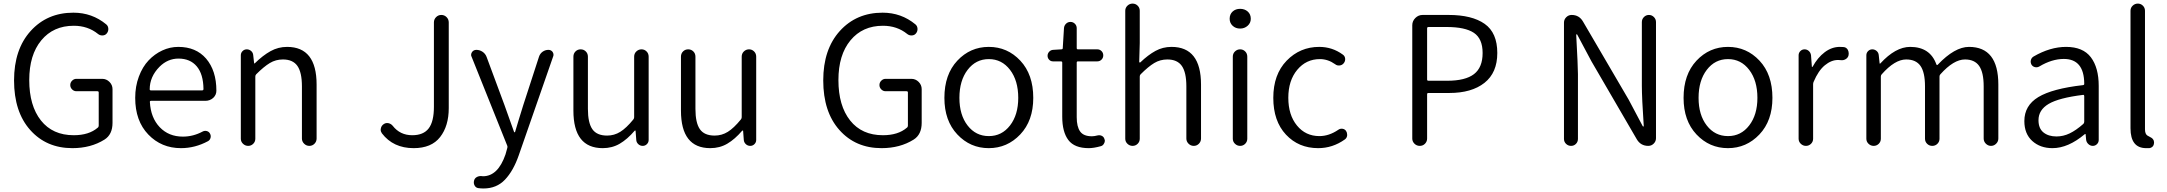

<svg xmlns="http://www.w3.org/2000/svg" viewBox="-20 -816 12121 1074"><path d="M384.8 12.7Q239.3 12.7 148.9 -88.9Q58.6 -190.4 58.6 -366.2Q58.6 -540 151.4 -642.6Q244.1 -745.1 390.6 -745.1Q495.1 -745.1 574.2 -679.7Q585 -670.9 585.9 -655.8Q586.9 -640.6 577.1 -628.9Q568.4 -618.2 553.7 -617.7Q539.1 -617.2 528.3 -626Q471.7 -671.9 392.6 -671.9Q278.3 -671.9 210.9 -590.3Q143.6 -508.8 143.6 -368.2Q143.6 -224.6 209 -142.1Q274.4 -59.6 392.6 -59.6Q477.5 -59.6 526.4 -101.6Q532.2 -105.5 532.2 -113.3V-298.8Q532.2 -305.7 524.4 -305.7H407.2Q393.6 -305.7 383.3 -315.9Q373 -326.2 373 -340.3Q373 -354.5 383.3 -364.7Q393.6 -375 407.2 -375H551.8Q575.2 -375 592.3 -357.9Q609.4 -340.8 609.4 -317.4V-128.9Q609.4 -63.5 564.5 -35.2Q488.3 12.7 384.8 12.7Z M992.2 12.7Q882.8 12.7 809.6 -63.5Q736.3 -139.6 736.3 -268.6Q736.3 -333 756.8 -387.7Q777.3 -442.4 811 -478Q844.7 -513.7 887.7 -533.7Q930.7 -553.7 977.5 -553.7Q1076.2 -553.7 1132.8 -488.3Q1190.4 -420.9 1190.4 -308.6Q1190.4 -285.2 1172.9 -268.6Q1154.3 -252 1128.9 -252H825.2Q817.4 -252 818.4 -245.1Q823.2 -157.2 873.5 -104.5Q923.8 -51.8 1002.9 -51.8Q1060.5 -51.8 1113.3 -80.1Q1124 -85.9 1136.2 -83Q1148.4 -80.1 1154.3 -69.3Q1161.1 -57.6 1157.7 -44.9Q1154.3 -32.2 1143.6 -26.4Q1071.3 12.7 992.2 12.7ZM817.4 -316.4Q817.4 -310.5 824.2 -310.5H1111.3Q1118.2 -310.5 1118.2 -318.4Q1118.2 -318.4 1118.2 -318.4Q1117.2 -401.4 1080.6 -444.8Q1043.9 -488.3 978.5 -488.3Q918 -488.3 872.1 -442.4Q817.4 -386.7 817.4 -316.4Z M1327.1 -40V-506.8Q1327.1 -520.5 1336.9 -530.3Q1346.7 -540 1360.4 -540Q1374 -540 1384.8 -530.8Q1395.5 -521.5 1396.5 -506.8L1401.4 -462.9Q1401.4 -460.9 1402.8 -460.9Q1404.3 -460.9 1405.3 -461.9Q1450.2 -505.9 1493.2 -529.8Q1536.1 -553.7 1585.9 -553.7Q1751 -553.7 1751 -342.8V-41Q1751 -24.4 1739.3 -12.2Q1727.5 0 1710.4 0Q1693.4 0 1681.2 -12.2Q1668.9 -24.4 1668.9 -41V-333Q1668.9 -411.1 1643.6 -447.3Q1618.2 -483.4 1562.5 -483.4Q1522.5 -483.4 1489.3 -463.4Q1456.1 -443.4 1413.1 -400.4Q1408.2 -395.5 1408.2 -387.7V-40Q1408.2 -23.4 1396.5 -11.7Q1384.8 0 1368.2 0Q1351.6 0 1339.4 -11.7Q1327.1 -23.4 1327.1 -40Z M2293.9 12.7Q2179.7 12.7 2116.2 -70.3Q2109.4 -80.1 2109.4 -90.8Q2109.4 -93.8 2110.4 -97.7Q2113.3 -113.3 2127 -122.1Q2138.7 -129.9 2152.8 -127Q2167 -124 2176.8 -112.3Q2217.8 -59.6 2286.1 -59.6Q2348.6 -59.6 2377.9 -97.7Q2407.2 -135.7 2407.2 -218.8V-690.4Q2407.2 -708 2419.4 -720.2Q2431.6 -732.4 2448.7 -732.4Q2465.8 -732.4 2478 -720.2Q2490.2 -708 2490.2 -690.4V-210.9Q2490.2 -111.3 2441.9 -49.3Q2393.6 12.7 2293.9 12.7Z M2684.6 238.3Q2669.9 238.3 2655.8 236.3Q2641.6 234.4 2634.8 221.7Q2627.9 209 2631.8 194.3Q2634.8 181.6 2646.5 174.8Q2658.2 168 2672.9 168.9Q2677.7 169.9 2681.6 169.9Q2765.6 169.9 2807.6 47.9L2817.4 12.7Q2820.3 5.9 2817.4 -1L2618.2 -498Q2615.2 -503.9 2615.2 -508.8Q2615.2 -516.6 2620.1 -524.4Q2628.9 -537.1 2644.5 -537.1Q2663.1 -537.1 2679.2 -526.4Q2695.3 -515.6 2702.1 -497.1L2801.8 -228.5Q2809.6 -208 2827.6 -156.2Q2845.7 -104.5 2855.5 -78.1Q2855.5 -76.2 2858.4 -76.2Q2861.3 -76.2 2861.3 -78.1Q2865.2 -91.8 2881.8 -146.5Q2898.4 -201.2 2907.2 -228.5L2995.1 -499Q3001 -516.6 3015.6 -526.9Q3030.3 -537.1 3047.9 -537.1Q3062.5 -537.1 3071.3 -525.4Q3076.2 -517.6 3076.2 -509.8Q3076.2 -504.9 3074.2 -500L2881.8 52.7Q2851.6 139.6 2804.7 189Q2757.8 238.3 2684.6 238.3Z M3351.6 12.7Q3187.5 12.7 3187.5 -197.3V-499Q3187.5 -516.6 3199.2 -528.3Q3210.9 -540 3228 -540Q3245.1 -540 3256.8 -528.3Q3268.6 -516.6 3268.6 -499V-207Q3268.6 -128.9 3293.5 -93.3Q3318.4 -57.6 3376 -57.6Q3416 -57.6 3449.7 -78.6Q3483.4 -99.6 3522.5 -147.5Q3527.3 -153.3 3527.3 -160.2V-499Q3527.3 -516.6 3539.6 -528.3Q3551.8 -540 3568.4 -540Q3585 -540 3596.7 -528.3Q3608.4 -516.6 3608.4 -499V-33.2Q3608.4 -19.5 3598.6 -9.8Q3588.9 0 3575.2 0Q3560.5 0 3550.3 -9.8Q3540 -19.5 3539.1 -33.2L3535.2 -85Q3534.2 -85.9 3532.7 -85.9Q3531.2 -85.9 3530.3 -85Q3489.3 -37.1 3446.8 -12.2Q3404.3 12.7 3351.6 12.7Z M3953.1 12.7Q3789.1 12.7 3789.1 -197.3V-499Q3789.1 -516.6 3800.8 -528.3Q3812.5 -540 3829.6 -540Q3846.7 -540 3858.4 -528.3Q3870.1 -516.6 3870.1 -499V-207Q3870.1 -128.9 3895 -93.3Q3919.9 -57.6 3977.5 -57.6Q4017.6 -57.6 4051.3 -78.6Q4085 -99.6 4124 -147.5Q4128.9 -153.3 4128.9 -160.2V-499Q4128.9 -516.6 4141.1 -528.3Q4153.3 -540 4169.9 -540Q4186.5 -540 4198.2 -528.3Q4210 -516.6 4210 -499V-33.2Q4210 -19.5 4200.2 -9.8Q4190.4 0 4176.8 0Q4162.1 0 4151.9 -9.8Q4141.6 -19.5 4140.6 -33.2L4136.7 -85Q4135.7 -85.9 4134.3 -85.9Q4132.8 -85.9 4131.8 -85Q4090.8 -37.1 4048.3 -12.2Q4005.9 12.7 3953.1 12.7Z M4911.1 12.7Q4765.6 12.7 4675.3 -88.9Q4585 -190.4 4585 -366.2Q4585 -540 4677.7 -642.6Q4770.5 -745.1 4917 -745.1Q5021.5 -745.1 5100.6 -679.7Q5111.3 -670.9 5112.3 -655.8Q5113.3 -640.6 5103.5 -628.9Q5094.7 -618.2 5080.1 -617.7Q5065.4 -617.2 5054.7 -626Q4998 -671.9 4918.9 -671.9Q4804.7 -671.9 4737.3 -590.3Q4669.9 -508.8 4669.9 -368.2Q4669.9 -224.6 4735.4 -142.1Q4800.8 -59.6 4918.9 -59.6Q5003.9 -59.6 5052.7 -101.6Q5058.6 -105.5 5058.6 -113.3V-298.8Q5058.6 -305.7 5050.8 -305.7H4933.6Q4919.9 -305.7 4909.7 -315.9Q4899.4 -326.2 4899.4 -340.3Q4899.4 -354.5 4909.7 -364.7Q4919.9 -375 4933.6 -375H5078.1Q5101.6 -375 5118.7 -357.9Q5135.7 -340.8 5135.7 -317.4V-128.9Q5135.7 -63.5 5090.8 -35.2Q5014.6 12.7 4911.1 12.7Z M5262.7 -268.6Q5262.7 -399.4 5335 -476.6Q5407.2 -553.7 5511.2 -553.7Q5615.2 -553.7 5687.5 -476.6Q5759.8 -399.4 5759.8 -268.6Q5759.8 -140.6 5687 -64Q5614.3 12.7 5510.7 12.7Q5407.2 12.7 5335 -64Q5262.7 -140.6 5262.7 -268.6ZM5675.8 -268.6Q5675.8 -365.2 5629.9 -425.3Q5584 -485.4 5511.2 -485.4Q5438.5 -485.4 5392.6 -425.3Q5346.7 -365.2 5346.7 -268.6Q5346.7 -172.9 5392.6 -113.8Q5438.5 -54.7 5511.2 -54.7Q5584 -54.7 5629.9 -114.3Q5675.8 -173.8 5675.8 -268.6Z M6070.3 12.7Q5990.2 12.7 5956.1 -32.7Q5921.9 -78.1 5921.9 -163.1V-465.8Q5921.9 -472.7 5914.1 -472.7H5870.1Q5857.4 -472.7 5848.6 -481.9Q5839.8 -491.2 5839.8 -503.9Q5839.8 -516.6 5848.6 -526.4Q5857.4 -536.1 5870.1 -537.1L5917 -540Q5924.8 -540 5924.8 -546.9L5931.6 -658.2Q5932.6 -672.9 5942.9 -683.1Q5953.1 -693.4 5967.8 -693.4Q5982.4 -693.4 5992.7 -683.1Q6002.9 -672.9 6002.9 -658.2V-546.9Q6002.9 -540 6009.8 -540H6118.2Q6131.8 -540 6141.6 -530.3Q6151.4 -520.5 6151.4 -506.3Q6151.4 -492.2 6141.6 -482.4Q6131.8 -472.7 6118.2 -472.7H6009.8Q6002.9 -472.7 6002.9 -465.8V-160.2Q6002.9 -107.4 6022 -80.6Q6041 -53.7 6087.9 -53.7Q6101.6 -53.7 6120.1 -58.6Q6132.8 -61.5 6144 -55.7Q6155.3 -49.8 6158.2 -37.1Q6160.2 -33.2 6160.2 -28.3Q6160.2 -20.5 6155.3 -12.7Q6149.4 -1 6136.7 2Q6097.7 12.7 6070.3 12.7Z M6274.4 -40V-755.9Q6274.4 -772.5 6286.6 -784.2Q6298.8 -795.9 6315.4 -795.9Q6332 -795.9 6343.8 -784.2Q6355.5 -772.5 6355.5 -755.9V-575.2L6352.5 -469.7Q6352.5 -467.8 6354.5 -466.8Q6356.4 -465.8 6358.4 -466.8Q6402.3 -508.8 6443.4 -531.2Q6484.4 -553.7 6533.2 -553.7Q6698.2 -553.7 6698.2 -342.8V-41Q6698.2 -24.4 6686.5 -12.2Q6674.8 0 6657.7 0Q6640.6 0 6628.4 -12.2Q6616.2 -24.4 6616.2 -41V-333Q6616.2 -411.1 6590.8 -447.3Q6565.4 -483.4 6509.8 -483.4Q6469.7 -483.4 6436.5 -463.4Q6403.3 -443.4 6360.4 -400.4Q6355.5 -395.5 6355.5 -387.7V-40Q6355.5 -23.4 6343.8 -11.7Q6332 0 6315.4 0Q6298.8 0 6286.6 -11.7Q6274.4 -23.4 6274.4 -40Z M6876 -40V-499Q6876 -516.6 6888.2 -528.3Q6900.4 -540 6917 -540Q6933.6 -540 6945.3 -528.3Q6957 -516.6 6957 -499V-40Q6957 -23.4 6945.3 -11.7Q6933.6 0 6917 0Q6900.4 0 6888.2 -11.7Q6876 -23.4 6876 -40ZM6917 -656.2Q6891.6 -656.2 6875 -671.9Q6858.4 -687.5 6858.4 -710.9Q6858.4 -736.3 6875 -751.5Q6891.6 -766.6 6917 -766.6Q6942.4 -766.6 6959.5 -751.5Q6976.6 -736.3 6976.6 -710.9Q6976.6 -687.5 6959 -671.9Q6941.4 -656.2 6917 -656.2Z M7353.5 12.7Q7244.1 12.7 7173.3 -63Q7102.5 -138.7 7102.5 -268.6Q7102.5 -399.4 7177.2 -476.6Q7252 -553.7 7359.4 -553.7Q7432.6 -553.7 7491.2 -510.7Q7502.9 -502.9 7504.4 -488.3Q7505.9 -473.6 7496.1 -461.9Q7487.3 -451.2 7473.1 -449.7Q7459 -448.2 7448.2 -457Q7408.2 -485.4 7363.3 -485.4Q7286.1 -485.4 7236.3 -425.3Q7186.5 -365.2 7186.5 -269Q7186.5 -172.9 7234.9 -113.8Q7283.2 -54.7 7360.4 -54.7Q7414.1 -54.7 7465.8 -89.8Q7476.6 -97.7 7489.7 -95.7Q7502.9 -93.8 7509.8 -83Q7515.6 -74.2 7515.6 -63.5Q7515.6 -60.5 7515.6 -57.6Q7513.7 -43.9 7502.9 -36.1Q7434.6 12.7 7353.5 12.7Z M7879.9 -41V-674.8Q7879.9 -698.2 7897 -715.3Q7914.1 -732.4 7937.5 -732.4H8083Q8213.9 -732.4 8284.7 -682.6Q8355.5 -632.8 8355.5 -519.5Q8355.5 -409.2 8283.7 -352.5Q8211.9 -295.9 8086.9 -295.9H7970.7Q7962.9 -295.9 7962.9 -289.1V-41Q7962.9 -24.4 7951.2 -12.2Q7939.5 0 7921.9 0Q7904.3 0 7892.1 -12.2Q7879.9 -24.4 7879.9 -41ZM7962.9 -371.1Q7962.9 -364.3 7970.7 -364.3H8075.2Q8176.8 -364.3 8225.1 -401.4Q8273.4 -438.5 8273.4 -519.5Q8273.4 -599.6 8224.6 -632.3Q8175.8 -665 8071.3 -665H7970.7Q7962.9 -665 7962.9 -657.2Z M8728.5 -39.1V-689.5Q8728.5 -707 8741.2 -719.7Q8753.9 -732.4 8771.5 -732.4Q8813.5 -732.4 8835 -695.3L9090.8 -257.8L9168.9 -110.4Q9169.9 -108.4 9172.4 -108.4Q9174.8 -108.4 9174.8 -110.4Q9164.1 -268.6 9164.1 -335.9V-692.4Q9164.1 -709 9175.8 -720.7Q9187.5 -732.4 9203.6 -732.4Q9219.7 -732.4 9231.4 -720.7Q9243.2 -709 9243.2 -692.4V-43Q9243.2 -25.4 9230.5 -12.7Q9217.8 0 9200.2 0Q9157.2 0 9135.7 -37.1L8881.8 -473.6L8802.7 -622.1Q8801.8 -624 8799.3 -624Q8796.9 -624 8796.9 -621.1Q8806.6 -443.4 8806.6 -401.4V-39.1Q8806.6 -22.5 8795.4 -11.2Q8784.2 0 8768.1 0Q8752 0 8740.2 -11.2Q8728.5 -22.5 8728.5 -39.1Z M9397.5 -268.6Q9397.5 -399.4 9469.7 -476.6Q9542 -553.7 9646 -553.7Q9750 -553.7 9822.3 -476.6Q9894.5 -399.4 9894.5 -268.6Q9894.5 -140.6 9821.8 -64Q9749 12.7 9645.5 12.7Q9542 12.7 9469.7 -64Q9397.5 -140.6 9397.5 -268.6ZM9810.5 -268.6Q9810.5 -365.2 9764.6 -425.3Q9718.8 -485.4 9646 -485.4Q9573.2 -485.4 9527.3 -425.3Q9481.4 -365.2 9481.4 -268.6Q9481.4 -172.9 9527.3 -113.8Q9573.2 -54.7 9646 -54.7Q9718.8 -54.7 9764.6 -114.3Q9810.5 -173.8 9810.5 -268.6Z M10041 -40V-506.8Q10041 -520.5 10050.8 -530.3Q10060.5 -540 10074.2 -540Q10087.9 -540 10098.1 -530.8Q10108.4 -521.5 10110.4 -506.8L10115.2 -442.4Q10115.2 -441.4 10116.7 -441.4Q10118.2 -441.4 10119.1 -442.4Q10147.5 -494.1 10187 -523.9Q10226.6 -553.7 10271.5 -553.7Q10284.2 -553.7 10293.9 -552.7Q10308.6 -550.8 10316.4 -537.1Q10321.3 -527.3 10321.3 -516.6Q10321.3 -511.7 10320.3 -506.8Q10317.4 -493.2 10304.7 -485.4Q10292 -477.5 10277.3 -479.5Q10269.5 -480.5 10261.7 -480.5Q10223.6 -480.5 10187.5 -450.7Q10151.4 -420.9 10125 -358.4Q10122.1 -352.5 10122.1 -344.7V-40Q10122.1 -23.4 10110.4 -11.7Q10098.6 0 10082 0Q10065.4 0 10053.2 -11.7Q10041 -23.4 10041 -40Z M10419.9 -40V-506.8Q10419.9 -520.5 10429.7 -530.3Q10439.5 -540 10453.1 -540Q10466.8 -540 10477.5 -530.8Q10488.3 -521.5 10489.3 -506.8L10494.1 -461.9Q10494.1 -460 10495.6 -460Q10497.1 -460 10498 -460.9Q10583 -553.7 10665 -553.7Q10776.4 -553.7 10811.5 -456.1Q10814.5 -449.2 10819.3 -454.1Q10914.1 -553.7 10994.1 -553.7Q11158.2 -553.7 11158.2 -342.8V-41Q11158.2 -24.4 11146 -12.2Q11133.8 0 11117.2 0Q11100.6 0 11088.4 -12.2Q11076.2 -24.4 11076.2 -41V-333Q11076.2 -411.1 11050.8 -447.3Q11025.4 -483.4 10971.7 -483.4Q10908.2 -483.4 10834 -400.4Q10829.1 -395.5 10829.1 -387.7V-40Q10829.1 -23.4 10817.4 -11.7Q10805.7 0 10788.6 0Q10771.5 0 10759.8 -11.7Q10748 -23.4 10748 -40V-333Q10748 -411.1 10722.7 -447.3Q10697.3 -483.4 10642.6 -483.4Q10579.1 -483.4 10505.9 -400.4Q10501 -395.5 10501 -387.7V-40Q10501 -23.4 10489.3 -11.7Q10477.5 0 10460.9 0Q10444.3 0 10432.1 -11.7Q10419.9 -23.4 10419.9 -40Z M11460.9 12.7Q11392.6 12.7 11348.1 -27.3Q11303.7 -67.4 11303.7 -138.7Q11303.7 -225.6 11381.8 -272.9Q11460 -320.3 11631.8 -339.8Q11639.6 -340.8 11638.7 -348.6Q11637.7 -486.3 11524.4 -486.3Q11458 -486.3 11387.7 -444.3Q11376 -437.5 11363.3 -440.4Q11350.6 -443.4 11343.8 -454.1Q11336.9 -466.8 11340.3 -480Q11343.8 -493.2 11355.5 -500Q11448.2 -553.7 11537.1 -553.7Q11631.8 -553.7 11675.8 -495.6Q11719.7 -437.5 11719.7 -335V-33.2Q11719.7 -19.5 11710 -9.8Q11700.2 0 11686.5 0Q11672.9 0 11662.1 -9.8Q11651.4 -19.5 11649.4 -33.2L11646.5 -64.5Q11646.5 -66.4 11645 -66.4Q11643.6 -66.4 11641.6 -65.4Q11548.8 12.7 11460.9 12.7ZM11483.4 -52.7Q11521.5 -52.7 11557.1 -69.8Q11592.8 -86.9 11633.8 -123Q11638.7 -127.9 11638.7 -135.7V-278.3Q11638.7 -285.2 11633.8 -285.2Q11632.8 -285.2 11631.8 -285.2Q11497.1 -268.6 11439.9 -234.9Q11382.8 -201.2 11382.8 -143.6Q11382.8 -97.7 11410.6 -75.2Q11438.5 -52.7 11483.4 -52.7Z M11985.4 12.7Q11897.5 12.7 11897.5 -98.6V-755.9Q11897.5 -772.5 11909.7 -784.2Q11921.9 -795.9 11938.5 -795.9Q11955.1 -795.9 11966.8 -784.2Q11978.5 -772.5 11978.5 -755.9V-92.8Q11978.5 -66.4 11992.2 -57.6Q11994.1 -56.6 12002.9 -51.8Q12011.7 -46.9 12015.1 -44.9Q12018.6 -43 12022.9 -37.6Q12027.3 -32.2 12028.3 -26.4V-25.4Q12029.3 -21.5 12029.3 -18.6Q12029.3 -8.8 12024.4 0Q12016.6 10.7 12002.9 12.7Q11995.1 12.7 11985.4 12.7Z"/></svg>

Font: Gen Jyuu Gothic P Normal
Style: Regular
Weight: 300
Designer: [Source Han Sans]
Ryoko NISHIZUKA  (kana & ideographs); Paul D. Hunt (Latin, Greek & Cyrillic); Wenlong ZHANG  (bopomofo
Version: Version 1.002.20150607